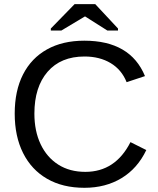

<svg xmlns="http://www.w3.org/2000/svg" viewBox="-20 -894 762 924"><path d="M390.6 -66.9Q535.2 -66.9 607.9 -210L684.1 -171.9Q641.6 -83 564.7 -36.6Q487.8 9.8 386.2 9.8Q281.7 9.8 206.5 -33.7Q131.3 -77.1 91.1 -157.5Q50.8 -237.8 50.8 -347.2Q50.8 -457 90.8 -535.6Q130.9 -614.3 206.1 -656.2Q281.2 -698.2 385.7 -698.2Q607.4 -698.2 677.7 -527.8L589.4 -498.5Q565.4 -558.6 512.5 -590.3Q459.5 -622.1 386.7 -622.1Q272.5 -622.1 209 -548.6Q145.5 -475.1 145.5 -347.2Q145.5 -263.2 175.5 -200Q205.6 -136.7 260.5 -101.8Q315.4 -66.9 390.6 -66.9ZM224.6 -747.1V-756.8L338.9 -874H438.5L547.9 -756.8V-747.1H496.6L389.6 -814.9H388.7L275.4 -747.1Z"/></svg>

Font: Arimo
Style: Regular
Weight: 400
Designer: Steve Matteson
Foundry: Monotype Imaging Inc.
Version: Version 1.33